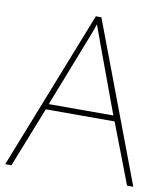

<svg xmlns="http://www.w3.org/2000/svg" viewBox="-81 -784 739 852"><g transform="rotate(10 288.5 -358.0)"><path d="M549 0 445 -271H135L28 0H0L282 -716H307L577 0ZM325 -594Q319 -611 311 -632.5Q303 -654 293 -682Q286 -660 277 -636.5Q268 -613 260 -593L144 -296H435Z"/></g></svg>

Font: Noto Sans Oriya Thin
Style: Regular
Weight: 100
Designer: Amélie Bonet and Sol Matas
Foundry: Google LLC
Version: Version 2.006; ttfautohint (v1.8.4.7-5d5b)